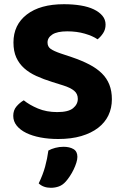

<svg xmlns="http://www.w3.org/2000/svg" viewBox="-20 -644 586 913"><path d="M350 -174Q350 -198 332.5 -212.5Q315 -227 280 -238L229 -254Q187 -267 153 -282.5Q119 -298 95 -319.5Q71 -341 57.5 -370.5Q44 -400 44 -442Q44 -526 107.5 -575Q171 -624 284 -624Q327 -624 363.5 -618Q400 -612 426 -599.5Q452 -587 467 -569Q482 -551 482 -527Q482 -504 470.5 -486.5Q459 -469 444 -457Q421 -473 383 -484Q345 -495 300 -495Q252 -495 229 -480Q206 -465 206 -442Q206 -422 221 -411.5Q236 -401 268 -390L322 -372Q369 -356 404.5 -337.5Q440 -319 464 -295.5Q488 -272 500 -241.5Q512 -211 512 -172Q512 -130 495.5 -95.5Q479 -61 446.5 -36Q414 -11 366.5 3Q319 17 257 17Q211 17 172 9.5Q133 2 104.5 -12Q76 -26 59.5 -46.5Q43 -67 43 -93Q43 -120 58.5 -138Q74 -156 93 -167Q120 -145 160.5 -128Q201 -111 252 -111Q305 -111 327.5 -129.5Q350 -148 350 -174ZM222 249Q186 249 164 228Q184 187 194.5 148.5Q205 110 210 72Q224 64 243 59Q262 54 282 54Q311 54 329.5 65Q348 76 348 102Q348 114 343 130Q338 146 330 162.5Q322 179 312 194Q302 209 293 219Q278 236 260 242.5Q242 249 222 249Z"/></svg>

Font: Baloo 2 Latin
Style: Bold
Weight: 400
Designer: Sarang Kulkarni and Ek Type
Foundry: Ek Type
Version: Version 1.001